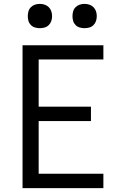

<svg xmlns="http://www.w3.org/2000/svg" viewBox="-20 -968 640 988"><path d="M96 0V-735H512V-662H179V-419H448V-345H179V-74H512V0ZM415 -823Q402 -823 390 -826.5Q378 -830 369 -839Q360 -848 356.5 -860Q353 -872 353 -885Q353 -898 356.5 -910Q360 -922 369 -931Q378 -940 390 -944Q402 -948 415 -948Q428 -948 440 -944Q452 -940 461 -931Q470 -922 474 -910Q478 -898 478 -885Q478 -872 474 -860Q470 -848 461 -839Q452 -830 440 -826.5Q428 -823 415 -823ZM185 -823Q172 -823 160 -826.5Q148 -830 139 -839Q130 -848 126.5 -860Q123 -872 123 -885Q123 -898 126.5 -910Q130 -922 139 -931Q148 -940 160 -944Q172 -948 185 -948Q198 -948 210 -944Q222 -940 231 -931Q240 -922 244 -910Q248 -898 248 -885Q248 -872 244 -860Q240 -848 231 -839Q222 -830 210 -826.5Q198 -823 185 -823Z"/></svg>

Font: Iosevka Aile
Style: Regular
Weight: 400
Designer: Belleve Invis
Foundry: Belleve Invis
Version: Version 28.0.1; ttfautohint (v1.8.4)